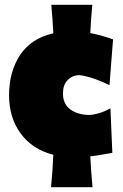

<svg xmlns="http://www.w3.org/2000/svg" viewBox="-20 -648 514 805"><path d="M451 -7Q432 -4 408.2 0.2Q384.5 4.5 358.5 7.5Q361.5 69 368 137H194Q201 65.5 203.5 1Q115 -22 66.5 -88.5Q18 -155 18 -249Q18 -347 64 -417Q110 -487 203.5 -508.5Q202 -537.5 200 -567.2Q198 -597 195 -628H367Q364 -597 362 -567.5Q360 -538 358.5 -509.5Q386 -504 410.2 -497Q434.5 -490 454 -483L439 -291Q392 -313.5 358.2 -323.2Q324.5 -333 308 -333Q281 -331 262.5 -311.2Q244 -291.5 244 -256Q244 -212.5 274.2 -189.8Q304.5 -167 353 -166Q369 -166 394.5 -173.2Q420 -180.5 443 -194Z"/></svg>

Font: Commissioner Flair Black
Style: Regular
Weight: 900
Designer: Kostas Bartsokas
Foundry: Kostas Bartsokas
Version: Version 1.000; ttfautohint (v1.8.3)